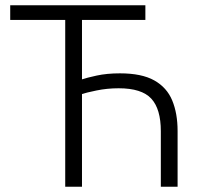

<svg xmlns="http://www.w3.org/2000/svg" viewBox="-20 -713 765 733"><path d="M229 0V-637H19V-693H535V-637H293V-410Q310 -416 349 -424.5Q388 -433 438 -433Q521 -433 569 -406Q617 -379 637.5 -329.5Q658 -280 658 -213V0H594V-212Q594 -297 557.5 -336.5Q521 -376 433 -376Q389 -376 348 -367.5Q307 -359 293 -354V0Z"/></svg>

Font: Ubuntu Sans Light
Style: Regular
Weight: 300
Designer: Dalton Maag Ltd
Foundry: Dalton Maag Ltd
Version: Version 1.006; ttfautohint (v1.8.4.7-5d5b)